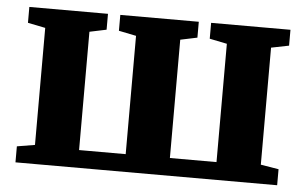

<svg xmlns="http://www.w3.org/2000/svg" viewBox="-44 -612 1075 675"><g transform="rotate(5 494.0 -274.0)"><path d="M32.5 0V-56.5L95.5 -67V-480L33.5 -492.5V-548.5H311V-492.5L251.5 -480V-62.5H416V-480L354.5 -492.5V-548.5H631.5V-492.5L572 -480V-62.5H736.5V-480L675 -492.5V-548.5H955V-492.5L892.5 -480V-67L956 -56.5V0Z"/></g></svg>

Font: Merriweather 36pt ExtraBold
Style: Regular
Weight: 800
Designer: Eben Sorkin
Foundry: Eben Sorkin
Version: Version 2.100